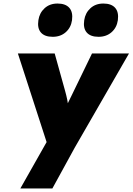

<svg xmlns="http://www.w3.org/2000/svg" viewBox="-20 -835 749 1085"><path d="M95 230 266 -72 257 10 81 -533H289L348 -321Q355 -296 360 -271.5Q365 -247 366 -225L343 -209Q349 -222 360 -245Q371 -268 386 -298L500 -533H709L402 0L276 230ZM537 -627Q491 -627 470 -651.5Q449 -676 456 -721Q462 -762 491 -788.5Q520 -815 564 -815Q609 -815 630.5 -791Q652 -767 646 -721Q640 -679 610.5 -653Q581 -627 537 -627ZM278 -627Q232 -627 211 -651.5Q190 -676 197 -721Q203 -762 232 -788.5Q261 -815 305 -815Q350 -815 371.5 -791Q393 -767 387 -721Q381 -679 351.5 -653Q322 -627 278 -627Z"/></svg>

Font: Lexend ExtBd
Style: Italic
Weight: 800
Italic angle: -8.13011°
Designer: Bonnie Shaver-Troup, Thomas Jockin
Foundry: Lexend
Version: Version 1.007